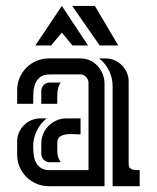

<svg xmlns="http://www.w3.org/2000/svg" viewBox="-20 -641 540 661"><path d="M284.7 -55.2V-356Q284.7 -366.7 276.6 -375.7Q268.6 -384.8 257.3 -384.8H152.3Q129.4 -384.8 117.4 -375Q105.5 -365.2 100.3 -350.3Q95.2 -335.4 94.7 -317.6Q94.2 -299.8 94.2 -283.7H39.1V-331.1Q39.1 -353.5 47.6 -373.3Q56.2 -393.1 71 -408Q85.9 -422.9 105.7 -431.4Q125.5 -439.9 147.9 -439.9H257.3Q274.9 -439.9 290 -432.9Q305.2 -425.8 316.2 -413.8Q327.1 -401.9 333.5 -386Q339.8 -370.1 339.8 -353V0H147.9Q125.5 0 105.7 -8.5Q85.9 -17.1 71 -31.7Q56.2 -46.4 47.6 -66.2Q39.1 -85.9 39.1 -108.4V-153.8Q39.1 -169.9 45.4 -184.6Q51.8 -199.2 62.5 -210Q73.2 -220.7 87.9 -227.1Q102.5 -233.4 118.7 -233.4H140.6Q118.7 -215.8 106.4 -190.4Q94.2 -165 94.2 -137.2Q94.2 -122.1 96.2 -107.4Q98.1 -92.8 104.2 -81.1Q110.4 -69.3 121.8 -62.3Q133.3 -55.2 152.3 -55.2ZM367.7 -344.2Q367.7 -372.1 355.5 -397.5Q343.3 -422.9 321.3 -439.9H343.3Q359.9 -439.9 374.3 -433.6Q388.7 -427.2 399.4 -416.5Q410.2 -405.8 416.5 -391.4Q422.9 -377 422.9 -360.4V-76.7Q422.9 -67.9 426.5 -63.5Q430.2 -59.1 436 -57.4Q441.9 -55.7 448.5 -55.4Q455.1 -55.2 460.9 -55.2V0H367.7ZM257.3 -233.4V-178.2Q248.5 -178.2 234.9 -179.2Q221.2 -180.2 208.3 -178.5Q195.3 -176.8 186.3 -170.4Q177.2 -164.1 177.2 -148.9V-120.6Q177.2 -99.1 189 -82.5H150.9Q138.7 -82.5 130.4 -91.3Q122.1 -100.1 122.1 -111.8V-146.5Q122.1 -164.6 128.9 -180.4Q135.7 -196.3 147.5 -208Q159.2 -219.7 175 -226.6Q190.9 -233.4 209 -233.4ZM101.6 -484.4 192.9 -620.6 283.2 -484.4H229.5L192.9 -528.8L155.8 -484.4ZM306.6 -620.6 387.2 -484.4H323.2L228.5 -620.6ZM189 -356.9Q183.1 -348.6 180.7 -339.8Q178.2 -331.1 177.5 -321.8Q176.8 -312.5 177 -303Q177.2 -293.5 177.2 -283.7H122.1V-328.1Q122.1 -339.8 130.6 -348.4Q139.2 -356.9 150.9 -356.9Z"/></svg>

Font: Isar CAT
Style: Regular
Weight: 400
Designer: Digitized by Peter Wiegel
Foundry: CAT-Fonts, Peter Wiegel
Version: Version 1.000; ttfautohint (v1.3)